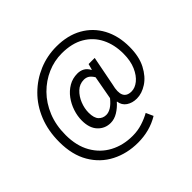

<svg xmlns="http://www.w3.org/2000/svg" viewBox="-187 -856 1222 1222"><g transform="rotate(-45 423.5 -245.5)"><path d="M403 155Q305 155 225 114Q145 73 98 -7Q51 -87 51 -203Q51 -304 84 -385.5Q117 -467 175.5 -525Q234 -583 309 -614.5Q384 -646 468 -646Q569 -646 642.5 -604.5Q716 -563 756 -488.5Q796 -414 796 -315Q796 -228 765 -168.5Q734 -109 688 -79Q642 -49 596 -49Q556 -49 527 -68.5Q498 -88 493 -125H491Q466 -96 434 -76.5Q402 -57 369 -57Q318 -57 283.5 -93.5Q249 -130 249 -198Q249 -238 262.5 -279Q276 -320 301 -354Q326 -388 361.5 -409Q397 -430 441 -430Q467 -430 487.5 -418.5Q508 -407 521 -382H523L534 -422H589L550 -222Q520 -105 604 -105Q636 -105 666.5 -129.5Q697 -154 717.5 -200.5Q738 -247 738 -312Q738 -393 706.5 -456Q675 -519 613.5 -555Q552 -591 461 -591Q394 -591 331.5 -564Q269 -537 219 -486.5Q169 -436 140 -365Q111 -294 111 -206Q111 -109 150 -40.5Q189 28 256.5 64Q324 100 409 100Q455 100 496 87Q537 74 571 55L593 104Q550 130 502.5 142.5Q455 155 403 155ZM385 -113Q406 -113 429 -127Q452 -141 477 -172L506 -331Q492 -354 477 -363.5Q462 -373 442 -373Q403 -373 374.5 -346Q346 -319 330.5 -280Q315 -241 315 -203Q315 -155 335 -134Q355 -113 385 -113Z"/></g></svg>

Font: .
Style: 
Weight: 400
Designer: Paul D. Hunt, Dalton Maag
Foundry: Dalton Maag Ltd
Version: Version 1.200